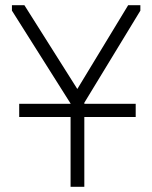

<svg xmlns="http://www.w3.org/2000/svg" viewBox="-20 -720 587 740"><path d="M503 -269H305V0H252V-269H54V-320H252V-321L26 -679V-700H74L278 -377L474 -700H521V-679L305 -324V-320H503Z"/></svg>

Font: Tilda Sans Light
Style: Regular
Weight: 300
Designer: ParaType Ltd
Foundry: ParaType Ltd
Version: Version 1.009